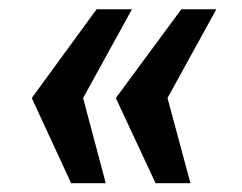

<svg xmlns="http://www.w3.org/2000/svg" viewBox="-20 -466 530 421"><path d="M321.1 -64.3 234 -251 377.6 -445.7H454.4L347.3 -251L397.6 -64.3ZM136 -64.3 49.6 -251 191.8 -445.7H269.4L162.2 -251L211.9 -64.3Z"/></svg>

Font: Public Sans Thin
Style: Italic
Weight: 100
Italic angle: -8°
Designer: The Public Sans project authors (U.S. Web Design System). Libre Franklin designed by Pablo Impallari and Rodrigo Fuenzal
Version: Version 2.000